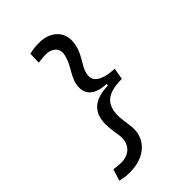

<svg xmlns="http://www.w3.org/2000/svg" viewBox="-260 -898 1106 1106"><g transform="rotate(-45 293.0 -345.0)"><path d="M123.5 104.5C240.7 104.5 326.7 32.7 312.5 -81.1C310.1 -107.9 302.2 -143.6 302.2 -174.3C302.2 -271 353 -309.6 468.3 -309.6L480.5 -380.4C418.9 -380.4 343.8 -400.9 343.8 -452.6C343.8 -519 402.3 -553.7 418.5 -642.6C435.5 -735.8 368.7 -793.9 279.3 -793.9C242.2 -793.9 218.8 -790 197.8 -784.2L195.8 -713.9C218.8 -717.3 240.7 -719.2 257.8 -719.2C306.6 -719.2 341.3 -690.4 333 -644C317.4 -561.5 258.3 -525.4 258.3 -444.3C258.3 -387.7 304.7 -353 385.7 -351.1L383.8 -338.9C271 -336.9 216.3 -288.1 216.3 -188.5C216.3 -151.9 224.1 -118.7 227.5 -89.4C237.8 -13.7 189.9 29.8 125.5 29.8C108.4 29.8 87.4 27.8 65.4 24.4L43 94.7C63.5 100.6 86.4 104.5 123.5 104.5Z"/></g></svg>

Font: Cascadia Code SemiLight
Style: Italic
Weight: 350
Italic angle: -10°
Monospace: yes
Designer: Aaron Bell
Foundry: Saja Typeworks
Version: Version 2404.023